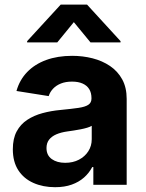

<svg xmlns="http://www.w3.org/2000/svg" viewBox="-20 -792 624 823"><path d="M216.2 10.4Q164.2 10.4 123 -8Q81.8 -26.3 58.4 -62.4Q35 -98.5 35 -152.3Q35 -198 51.5 -228.7Q68 -259.4 96.8 -278.3Q125.6 -297.2 162.4 -307.1Q199.1 -317 239.8 -320.7Q287.3 -325.3 316.4 -329.6Q345.4 -333.9 358.7 -342.9Q372.1 -352 372.1 -369.3V-371.7Q372.1 -394.2 362.4 -410Q352.6 -425.7 334.1 -433.9Q315.5 -442.2 288.7 -442.2Q261.5 -442.2 241.2 -434.1Q220.9 -426 207.7 -412Q194.4 -398 188.7 -380.1L50.6 -402Q63.9 -449.4 96.4 -483.1Q128.9 -516.8 177.9 -534.8Q226.9 -552.7 289.3 -552.7Q334.7 -552.7 376.6 -542.1Q418.6 -531.4 451.6 -509.1Q484.7 -486.7 503.9 -451.7Q523 -416.7 523 -368.2V0H380.1V-76H375.4Q362.1 -50.5 340.2 -31.1Q318.3 -11.7 287.5 -0.7Q256.7 10.4 216.2 10.4ZM259.4 -94.1Q292.8 -94.1 318.4 -107.5Q344 -120.9 358.6 -143.7Q373.2 -166.5 373.2 -194.9V-252.7Q366.4 -248.4 353.9 -244.6Q341.4 -240.8 326 -237.8Q310.6 -234.8 295.6 -232.5Q280.5 -230.3 268.2 -228.5Q241.3 -224.7 221.3 -216.1Q201.4 -207.4 190.3 -193.1Q179.3 -178.8 179.3 -157.4Q179.3 -126.3 201.8 -110.2Q224.3 -94.1 259.4 -94.1ZM367.8 -610.4 296.5 -697.1 225.6 -610.4H96.3V-615.6L240.2 -772.3H353.1L496.7 -615.6V-610.4Z"/></svg>

Font: GitLab Sans
Style: Regular
Weight: 400
Designer: Rasmus Andersson
Foundry: Modifications by GitLab B.V., manufactured by rsms
Version: Version 4.000;git-c8fb6b7